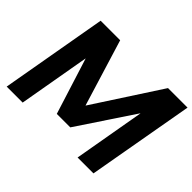

<svg xmlns="http://www.w3.org/2000/svg" viewBox="-144 -945 1189 1189"><g transform="rotate(45 451.0 -350.0)"><path d="M18 0 141 -700H312L446 -263H447L731 -700H902L778 0H639L721 -468H720L475 -100H357L241 -468H240L158 0Z"/></g></svg>

Font: DM Sans 28pt ExtraBold
Style: Italic
Weight: 800
Italic angle: -10°
Version: Version 4.004;gftools[0.9.30]